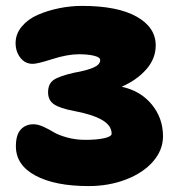

<svg xmlns="http://www.w3.org/2000/svg" viewBox="-20 -564 607 655"><path d="M282.2 70.8Q167.5 70.8 100.8 34.9Q34.2 -1 34.2 -64.9Q34.2 -104 50.8 -122.1Q67.4 -140.1 94.2 -140.1Q109.4 -140.1 127.7 -131.8Q146 -123.5 162.4 -113.5Q178.7 -103.5 208 -95.2Q237.3 -86.9 272 -86.9Q310.1 -86.9 335.4 -92.5Q360.8 -98.1 360.8 -107.9Q360.8 -135.7 328.1 -154.8Q295.4 -173.8 230 -186Q183.6 -194.8 163.8 -208.5Q144 -222.2 144 -249Q144 -278.3 163.3 -291.5Q182.6 -304.7 232.9 -315.9Q276.9 -323.7 299.3 -333.7Q321.8 -343.8 321.8 -358.9Q321.8 -368.7 301 -373.8Q280.3 -378.9 249 -378.9Q210 -378.9 158.9 -362.5Q107.9 -346.2 91.8 -346.2Q65.4 -346.2 49.3 -367.2Q33.2 -388.2 33.2 -417Q33.2 -448.2 54.4 -473.6Q75.7 -499 109.6 -513.7Q143.6 -528.3 182.4 -536.1Q221.2 -543.9 259.8 -543.9Q380.9 -543.9 446 -507.3Q511.2 -470.7 511.2 -409.2Q511.2 -363.8 478.8 -327.1Q446.3 -290.5 395 -268.1Q459 -254.4 497.6 -207.8Q536.1 -161.1 536.1 -99.1Q536.1 -52.2 502.2 -13.2Q468.3 25.9 409.9 48.3Q351.6 70.8 282.2 70.8Z"/></svg>

Font: Shantell Sans Irregular Bouncy
Style: Regular
Weight: 800
Designer: Stephen Nixon, Anya Danilova, Shantell Martin
Foundry: Arrow Type
Version: Version 1.006;[9816181b4]